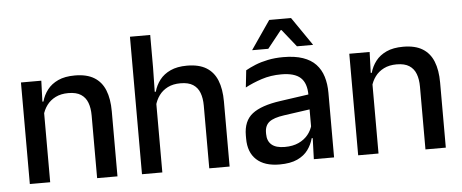

<svg xmlns="http://www.w3.org/2000/svg" viewBox="-48 -797 2217 921"><g transform="rotate(-5 1060.5 -336.5)"><path d="M484 0H386V-302Q386 -337.5 376.2 -363.5Q366.5 -389.5 344.2 -404Q322 -418.5 283.5 -418.5Q248 -418.5 222 -405.5Q196 -392.5 179.8 -370.5Q163.5 -348.5 156.5 -320.5L140.5 -388.5H161.5Q170 -419.5 189.5 -444.8Q209 -470 241.5 -485Q274 -500 322 -500Q379.5 -500 415 -478.2Q450.5 -456.5 467.2 -415Q484 -373.5 484 -313ZM160 0H62V-489H160L156 -374.5L160 -368.5Z M1024 0H926V-302Q926 -337.5 916.2 -363.5Q906.5 -389.5 884.2 -404Q862 -418.5 823.5 -418.5Q788 -418.5 762.2 -405.5Q736.5 -392.5 720.5 -370.5Q704.5 -348.5 697.5 -320.5L678 -388.5H702.5Q711 -419.5 730.5 -444.8Q750 -470 782.5 -485Q815 -500 862 -500Q919.5 -500 955 -478.2Q990.5 -456.5 1007.2 -415Q1024 -373.5 1024 -313ZM700 0H602V-662H699.5V-506L697 -365L700 -358Z M1527 0H1429.5L1433.5 -116L1430 -131V-285L1430.5 -309.5Q1430.5 -366 1401.8 -392.5Q1373 -419 1309.5 -419Q1258 -419 1214 -404.5Q1170 -390 1134.5 -371L1143.5 -453Q1163.5 -464.5 1190.5 -475.5Q1217.5 -486.5 1251.5 -493.5Q1285.5 -500.5 1326 -500.5Q1381.5 -500.5 1420 -487.2Q1458.5 -474 1482 -449Q1505.5 -424 1516.2 -389Q1527 -354 1527 -311ZM1264 11Q1191.5 11 1153 -24.8Q1114.5 -60.5 1114.5 -126.5V-141.5Q1114.5 -211.5 1157.8 -245.2Q1201 -279 1294 -292L1441 -313L1446.5 -242L1305.5 -222Q1255 -215 1233.5 -197.8Q1212 -180.5 1212 -147V-140Q1212 -106.5 1232.8 -88.5Q1253.5 -70.5 1296 -70.5Q1335 -70.5 1363 -83.5Q1391 -96.5 1408.5 -118.2Q1426 -140 1432.5 -166.5L1446 -101H1428Q1420 -71 1401.5 -45.5Q1383 -20 1349.8 -4.5Q1316.5 11 1264 11ZM1181 -548 1274.5 -684H1379.5L1473 -548V-546.5H1396L1329 -630.5H1325L1258 -546.5H1181Z M2065 0H1967V-302Q1967 -337.5 1957.2 -363.5Q1947.5 -389.5 1925.2 -404Q1903 -418.5 1864.5 -418.5Q1829 -418.5 1803 -405.5Q1777 -392.5 1760.8 -370.5Q1744.5 -348.5 1737.5 -320.5L1721.5 -388.5H1742.5Q1751 -419.5 1770.5 -444.8Q1790 -470 1822.5 -485Q1855 -500 1903 -500Q1960.5 -500 1996 -478.2Q2031.5 -456.5 2048.2 -415Q2065 -373.5 2065 -313ZM1741 0H1643V-489H1741L1737 -374.5L1741 -368.5Z"/></g></svg>

Font: Anek Malayalam Medium Medium
Style: Regular
Weight: 500
Version: Version 1.003